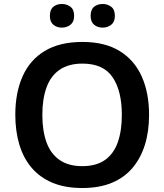

<svg xmlns="http://www.w3.org/2000/svg" viewBox="-20 -936 827 966"><path d="M730 -358Q730 -275 709 -207.5Q688 -140 646.5 -91Q605 -42 542 -16Q479 10 394 10Q307 10 244 -16.5Q181 -43 139.5 -91.5Q98 -140 77.5 -208Q57 -276 57 -359Q57 -469 93.5 -551.5Q130 -634 205 -679.5Q280 -725 395 -725Q507 -725 581.5 -679.5Q656 -634 693 -551.5Q730 -469 730 -358ZM193 -358Q193 -278 214 -220Q235 -162 280 -131Q325 -100 394 -100Q464 -100 508 -131Q552 -162 572.5 -220Q593 -278 593 -358Q593 -479 546.5 -547.5Q500 -616 395 -616Q325 -616 280 -585Q235 -554 214 -496Q193 -438 193 -358ZM231 -856Q231 -888 248.5 -902Q266 -916 291 -916Q316 -916 334.5 -902Q353 -888 353 -856Q353 -826 334.5 -811.5Q316 -797 291 -797Q266 -797 248.5 -811.5Q231 -826 231 -856ZM436 -856Q436 -888 453.5 -902Q471 -916 497 -916Q521 -916 539.5 -902Q558 -888 558 -856Q558 -826 539.5 -811.5Q521 -797 497 -797Q471 -797 453.5 -811.5Q436 -826 436 -856Z"/></svg>

Font: Noto Sans Khmer SemiBold
Style: Regular
Weight: 600
Version: Version 2.003